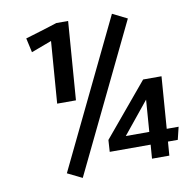

<svg xmlns="http://www.w3.org/2000/svg" viewBox="-81 -773 882 886"><g transform="rotate(-10 360.5 -330.5)"><path d="M179.3 -326.1 201.6 -615.8 106 -580.1 91.1 -647.3Q103.1 -650.8 121.6 -656.4Q140.1 -661.9 161.6 -668.5Q183.1 -675.1 203.8 -681.6Q224.5 -688.1 239.9 -693.1H295.3L267.3 -326.1ZM167.5 -1.8 500.2 -690.7 568.8 -656.5 236.1 31.9ZM566.2 0 571.2 -64.9H379.5L383.1 -120.1L589.3 -367H675.4L657 -123.9H712.7L698.4 -64.9H652.4L647.4 0ZM465.2 -123.9H575.3L586.6 -273.2Z"/></g></svg>

Font: Ancizar Sans Thin
Style: Italic
Weight: 100
Italic angle: -4°
Designer: Cesar Puertas, Viviana Monsalve, Julian Moncada, Julian Prieto, Jose Castro, Mariel Hernandez, Felipe Aragon, Sara Alarc
Version: Version 8.100